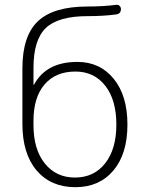

<svg xmlns="http://www.w3.org/2000/svg" viewBox="-20 -767 612 797"><path d="M119 -265V-248Q119 -147 166 -88.5Q213 -30 291 -30Q370 -30 416.5 -89Q463 -148 463 -250Q463 -352 417 -411Q371 -470 293 -470Q211 -470 165 -416.5Q119 -363 119 -265ZM293 10Q191 10 132 -59.5Q73 -129 73 -253V-483Q73 -618 137.5 -679Q202 -740 344 -740Q408 -740 463 -747Q471 -748 476.5 -742.5Q482 -737 482 -730Q482 -709 461 -707Q409 -700 344 -700Q222 -700 170.5 -651Q119 -602 119 -485V-416Q119 -415 120 -415Q122 -415 122 -417Q173 -510 301 -510Q395 -510 452 -440Q509 -370 509 -250Q509 -128 450.5 -59Q392 10 293 10Z"/></svg>

Font: Rounded Mplus 1c Light
Style: Regular
Weight: 300
Version: Version 1.059.20150529